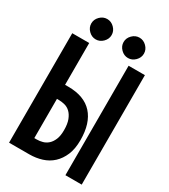

<svg xmlns="http://www.w3.org/2000/svg" viewBox="-203 -950 907 1030"><g transform="rotate(30 250.0 -435.0)"><path d="M150 -854Q175 -854 194 -835Q213 -816 213 -791Q213 -766 194 -747Q175 -728 150 -728Q125 -728 106 -747Q87 -766 87 -791Q87 -816 106 -835Q125 -854 150 -854ZM350 -854Q375 -854 394 -835Q413 -816 413 -791Q413 -766 394 -747Q375 -728 350 -728Q325 -728 306 -747Q287 -766 287 -791Q287 -816 306 -835Q325 -854 350 -854ZM374 -694H475V-16H374ZM350 -219Q350 -165 334 -127Q318 -89 291 -64Q264 -39 227.5 -27.5Q191 -16 150 -16H25V-694H130V-435H150Q249 -435 299.5 -379.5Q350 -324 350 -219ZM247 -221Q247 -260 237.5 -284.5Q228 -309 213 -323.5Q198 -338 178.5 -343Q159 -348 138 -348H130V-105H146Q163 -105 181 -110Q199 -115 213.5 -128Q228 -141 237.5 -163.5Q247 -186 247 -221Z"/></g></svg>

Font: D2Coding
Style: Bold
Weight: 700
Monospace: yes
Designer: Yong-Rak Park; Jeong-Hwan Yoon; Sang-Min Lee;
Foundry: NHN Corporation
Version: Version 1.3.2; Build 20180524